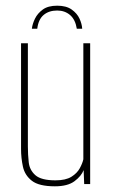

<svg xmlns="http://www.w3.org/2000/svg" viewBox="-20 -647 401 675"><path d="M173 8Q117 8 92 -11.5Q67 -31 60.5 -61.5Q54 -92 54 -123V-495H78V-132Q78 -104 81 -76.5Q84 -49 104.5 -31Q125 -13 175 -13Q211 -13 231 -25.5Q251 -38 260.5 -55.5Q270 -73 273 -87V-495H297V0H276L274 -49Q266 -28 242 -10Q218 8 173 8ZM181 -627Q213 -627 232 -613.5Q251 -600 259.5 -581.5Q268 -563 269 -546H250Q245 -578 226.5 -594Q208 -610 181 -610Q152 -610 133.5 -594.5Q115 -579 111 -546H92Q94 -563 103 -581.5Q112 -600 130.5 -613.5Q149 -627 181 -627Z"/></svg>

Font: Alumni Sans SC Thin
Style: Regular
Weight: 100
Designer: Robert E. Leuschke
Foundry: Robert E. Leuschke
Version: Version 1.018